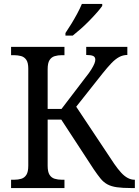

<svg xmlns="http://www.w3.org/2000/svg" viewBox="-20 -951 702 971"><path d="M311 -771V-784Q326 -806 341.5 -831.5Q357 -857 371 -883Q385 -909 394 -931H497V-921Q488 -908 471 -888.5Q454 -869 432.5 -847Q411 -825 389 -805.5Q367 -786 348 -771ZM36 0V-42H51Q72 -42 88 -47Q104 -52 113.5 -67Q123 -82 123 -113V-604Q123 -634 113 -648.5Q103 -663 86.5 -667.5Q70 -672 49 -672H36V-714H306V-672H293Q273 -672 256.5 -667Q240 -662 230.5 -647Q221 -632 221 -601V-400H291L410 -556Q431 -582 442 -600Q453 -618 457.5 -629.5Q462 -641 462 -649Q462 -663 451 -668Q440 -673 416 -673V-714H624V-673Q602 -673 582.5 -662.5Q563 -652 543 -631Q523 -610 499 -580L347 -388V-439L558 -122Q576 -96 592.5 -78Q609 -60 626 -51Q643 -42 660 -42H662V0H644Q600 0 571.5 -4Q543 -8 523.5 -18.5Q504 -29 488.5 -48Q473 -67 454 -95L290 -346H221V-113Q221 -82 230.5 -67Q240 -52 256.5 -47Q273 -42 293 -42H306V0Z"/></svg>

Font: Noto Serif SemiCondensed
Style: Regular
Weight: 400
Width: 4
Designer: Monotype Design Team
Foundry: Monotype Imaging Inc.
Version: Version 2.013